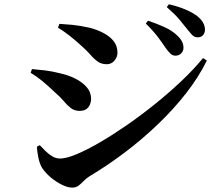

<svg xmlns="http://www.w3.org/2000/svg" viewBox="-20 -834 1040 890"><path d="M792.7 -575.9Q780.2 -575.9 769.8 -585.8Q759.3 -595.7 746.7 -613.2Q732.9 -634.7 711 -663.5Q689.1 -692.3 655.7 -725L666.3 -738.1Q708.1 -724.1 743.2 -708Q778.2 -692 800.8 -670.1Q817.1 -654.8 823.8 -641Q830.5 -627.2 830.5 -612.5Q830.5 -597.1 819.7 -586.5Q809 -575.9 792.7 -575.9ZM315 35.7Q293.9 35.7 266.8 22.3Q239.7 9 215.3 -11.6Q190.9 -32.2 175.8 -54.7Q163.7 -74.2 157.7 -104Q151.7 -133.8 151.2 -154L164.5 -161Q175.2 -149.6 189.8 -135Q204.4 -120.3 221.8 -109.7Q239.1 -99.1 258.5 -99.1Q287.2 -99.1 335.2 -119.2Q383.1 -139.2 443.1 -174.2Q503 -209.1 568.9 -254.6Q634.7 -300.2 699.6 -352.5Q764.6 -404.9 821.7 -459Q878.8 -513.2 921.2 -564.9L938.9 -553.3Q901.2 -476.8 842.8 -402Q784.4 -327.2 711.2 -257.2Q638 -187.2 557.2 -126.3Q476.3 -65.4 394.8 -16.8Q379 -6.9 367.4 5.4Q355.8 17.8 343.9 26.7Q332.1 35.7 315 35.7ZM348.8 -320.1Q325.1 -320.1 308.2 -333.1Q291.4 -346 275.2 -365.6Q258.9 -385.3 234.9 -405.7Q200.8 -438.6 173.1 -460.8Q145.4 -483 122.1 -496.4L128.2 -513.8Q159 -511.3 190.6 -507.4Q222.2 -503.6 261.9 -493.4Q298.2 -485.3 330.1 -469.1Q362 -452.8 382.2 -429.7Q402.3 -406.5 402.3 -375.4Q402.3 -363.6 397.5 -350.7Q392.7 -337.8 381.3 -329Q369.8 -320.1 348.8 -320.1ZM475 -536.3Q451.2 -536.3 434.2 -547.8Q417.2 -559.3 400 -579.4Q382.8 -599.5 355.8 -623.1Q326.6 -649.7 299.9 -670.5Q273.2 -691.3 248.8 -705.7L255.3 -723.4Q279.9 -722.2 315.5 -718.8Q351.2 -715.3 396.4 -705.2Q431.2 -696.1 460.1 -680.8Q489.1 -665.5 506.8 -643.4Q524.5 -621.2 524.5 -589.5Q524.5 -569.3 510.4 -552.8Q496.2 -536.3 475 -536.3ZM896.2 -660.9Q881.6 -660.9 870.8 -671.9Q860.1 -682.8 845.3 -701.8Q831.7 -719.6 811.3 -743.9Q790.9 -768.1 753.1 -801L762.7 -814.2Q806.8 -804 840 -789.8Q873.2 -775.7 894.5 -759.2Q930.1 -730.6 930.1 -696.7Q930.1 -680.9 920.9 -670.9Q911.8 -660.9 896.2 -660.9Z"/></svg>

Font: Noto Serif HK ExtraLight
Style: Regular
Weight: 200
Designer: Ryoko NISHIZUKA 西塚涼子 (kana & ideographs); Frank Grießhammer (Latin, Greek & Cyrillic); Wenlong ZHANG 张文龙 (bopomofo); San
Foundry: Adobe
Version: Version 2.002-H1;hotconv 1.1.0;makeotfexe 2.6.0